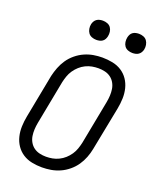

<svg xmlns="http://www.w3.org/2000/svg" viewBox="-161 -970 872 1075"><g transform="rotate(20 275.0 -432.5)"><path d="M222 12Q191 12 161.5 6Q132 0 108 -15.5Q84 -31 68 -54.5Q52 -78 45 -106.5Q38 -135 39 -165.5Q40 -196 46 -227L96 -487Q102 -513 112 -539Q122 -565 138 -588.5Q154 -612 177 -631Q200 -650 226 -661.5Q252 -673 278.5 -677.5Q305 -682 331 -682Q362 -682 392 -676Q422 -670 446 -654.5Q470 -639 486 -615.5Q502 -592 509 -563.5Q516 -535 515 -504.5Q514 -474 508 -443L457 -183Q452 -157 442 -131Q432 -105 416 -81.5Q400 -58 377 -39Q354 -20 328 -8.5Q302 3 275 7.5Q248 12 222 12ZM223 -52Q242 -52 261 -55.5Q280 -59 298.5 -68Q317 -77 332.5 -91Q348 -105 359.5 -122Q371 -139 377.5 -158Q384 -177 388 -195L438 -455Q442 -476 443 -496Q444 -516 441 -535Q438 -554 428.5 -570.5Q419 -587 404 -598Q389 -609 370 -613.5Q351 -618 331 -618Q312 -618 293 -614.5Q274 -611 255.5 -602Q237 -593 221.5 -579Q206 -565 194.5 -548Q183 -531 176.5 -512Q170 -493 166 -475L116 -215Q112 -194 111 -174Q110 -154 113 -135Q116 -116 125.5 -99.5Q135 -83 150 -72Q165 -61 184 -56.5Q203 -52 223 -52ZM479 -763Q465 -763 452 -768Q439 -773 431.5 -783.5Q424 -794 422 -808Q420 -822 423 -836Q425 -845 429.5 -853.5Q434 -862 442 -867.5Q450 -873 459.5 -875Q469 -877 478 -877Q492 -877 505 -872Q518 -867 525.5 -856.5Q533 -846 535.5 -832Q538 -818 535 -804Q533 -795 528 -786.5Q523 -778 515 -772.5Q507 -767 497.5 -765Q488 -763 479 -763ZM264 -763Q250 -763 237 -768Q224 -773 216.5 -783.5Q209 -794 206.5 -808Q204 -822 207 -836Q209 -845 214 -853.5Q219 -862 227 -867.5Q235 -873 244.5 -875Q254 -877 263 -877Q277 -877 290 -872Q303 -867 310.5 -856.5Q318 -846 320 -832Q322 -818 319 -804Q317 -795 312.5 -786.5Q308 -778 300 -772.5Q292 -767 282.5 -765Q273 -763 264 -763Z"/></g></svg>

Font: Lode Term
Style: Italic
Weight: 400
Italic angle: -11°
Monospace: yes
Designer: Belleve Invis
Foundry: Belleve Invis
Version: Version 29.2.0